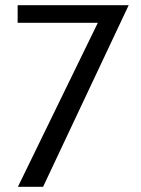

<svg xmlns="http://www.w3.org/2000/svg" viewBox="-20 -720 544 740"><path d="M49 0 357 -632H48V-700H476L146 0Z"/></svg>

Font: Panamera Medium
Style: Regular
Weight: 500
Designer: Bastien Sozeau
Foundry: NBR — Bastien Sozeau
Version: Version 3.002; ttfautohint (v1.8.4.7-5d5b);gftools[0.9.33]